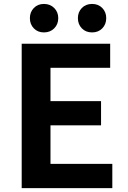

<svg xmlns="http://www.w3.org/2000/svg" viewBox="-20 -965 655 985"><path d="M91.3 0V-740.8H545.2V-617.3H239V-446.1H498.4V-321.9H239V-124.3H556.2V0ZM205.2 -798.7Q173.8 -798.7 153.6 -819.5Q133.3 -840.3 133.3 -872.1Q133.3 -903.1 153.6 -924Q173.8 -944.8 205.2 -944.8Q237.4 -944.8 258.1 -924Q278.9 -903.1 278.9 -872.1Q278.9 -840.3 258.1 -819.5Q237.4 -798.7 205.2 -798.7ZM452.5 -798.7Q420.1 -798.7 399.9 -819.5Q379.6 -840.3 379.6 -872.1Q379.6 -903.1 399.9 -924Q420.1 -944.8 452.5 -944.8Q484.5 -944.8 504.7 -924Q525 -903.1 525 -872.1Q525 -840.3 504.7 -819.5Q484.5 -798.7 452.5 -798.7Z"/></svg>

Font: Noto Sans KR Thin
Style: Regular
Weight: 100
Designer: Ryoko NISHIZUKA 西塚涼子 (kana, bopomofo & ideographs); Paul D. Hunt (Latin, Greek & Cyrillic); Sandoll Communications 산돌커뮤니
Foundry: Adobe
Version: Version 2.004-H2;hotconv 1.0.118;makeotfexe 2.5.65603